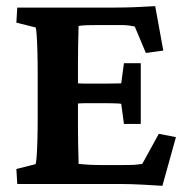

<svg xmlns="http://www.w3.org/2000/svg" viewBox="-20 -598 608 624"><path d="M507.8 5.9Q479.5 3.9 441.4 2Q403.3 0 372.1 0H36.1L33.2 -48.8L95.7 -64.5Q97.7 -69.3 99.1 -89.8Q100.6 -110.4 101.6 -142.6Q102.5 -174.8 102.5 -214.8V-358.4Q102.5 -398.4 101.6 -431.6Q100.6 -464.8 99.1 -484.9Q97.7 -504.9 95.7 -508.8L33.2 -524.4L36.1 -573.2H336.9Q356.4 -573.2 384.3 -573.7Q412.1 -574.2 439 -575.7Q465.8 -577.1 484.4 -578.1L510.7 -433.6L454.1 -425.8L418 -511.7Q404.3 -514.6 394.5 -515.6Q384.8 -516.6 373 -516.6H298.8Q280.3 -516.6 263.2 -516.1Q246.1 -515.6 235.4 -513.7Q235.4 -505.9 234.9 -490.2Q234.4 -474.6 233.9 -450.2Q233.4 -425.8 233.4 -393.6V-187.5Q233.4 -156.2 233.9 -131.8Q234.4 -107.4 234.9 -90.8Q235.4 -74.2 235.4 -65.4Q252.9 -63.5 272 -62.5Q291 -61.5 320.3 -61.5H373Q397.5 -61.5 409.7 -62Q421.9 -62.5 428.2 -63.5Q434.6 -64.5 442.4 -65.4L496.1 -163.1L551.8 -152.3ZM382.8 -195.3 374 -260.7Q367.2 -261.7 352.1 -262.2Q336.9 -262.7 318.4 -262.7H266.6Q249 -262.7 234.4 -261.7Q219.7 -260.7 211.9 -259.8V-329.1Q219.7 -328.1 234.4 -327.1Q249 -326.2 266.6 -326.2H318.4Q336.9 -326.2 352.1 -326.7Q367.2 -327.1 374 -327.1L382.8 -392.6H437.5V-195.3Z"/></svg>

Font: Crimson Pro
Style: Bold
Weight: 700
Designer: Jacques Le Bailly
Foundry: Baron von Fonthausen
Version: Version 1.003